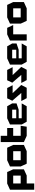

<svg xmlns="http://www.w3.org/2000/svg" viewBox="2066 -2796 930 5101"><g transform="rotate(-90 2530.5 -245.0)"><path d="M207 -359V-519H511L583 -360V-359ZM41 200V-158H42L207 0V200ZM174 0 41 -159V-160H417V0ZM41 -160V-444L206 -519H207V-160ZM417 0V-359H583V-75L418 0Z M825 -359V-519H1156L1231 -360V-359ZM733 0 659 -159V-160H1065V0ZM659 -160V-444L824 -519H825V-160ZM1065 0V-359H1231V-75L1066 0Z M1307 -359V-690H1473V-519L1308 -359ZM1308 -359 1473 -519H1680V-359ZM1472 0 1307 -75V-359H1473V0ZM1473 0V-160H1739V-159L1716 0Z M1848 0 1774 -132V-133H2334V-132L2259 0ZM1774 -133V-444L1939 -519H1940V-133ZM1940 -213V-278H2168V-214ZM1940 -386V-519H2259L2334 -387V-386ZM2168 -214V-386H2334V-270L2169 -214Z M2486 -374 2469 -519H2743L2817 -375V-374ZM2649 -101 2405 -383 2469 -519 2824 -145V-144ZM2473 0 2398 -143V-144H2824L2749 0Z M2966 -374 2949 -519H3223L3297 -375V-374ZM3129 -101 2885 -383 2949 -519 3304 -145V-144ZM2953 0 2878 -143V-144H3304L3229 0Z M3440 0 3366 -132V-133H3926V-132L3851 0ZM3366 -133V-444L3531 -519H3532V-133ZM3532 -213V-278H3760V-214ZM3532 -386V-519H3851L3926 -387V-386ZM3760 -214V-386H3926V-270L3761 -214Z M4004 0V-444L4169 -519H4170V0ZM4170 -359V-519H4341L4416 -360V-359Z M4620 -359V-519H4951L5026 -360V-359ZM4528 0 4454 -159V-160H4860V0ZM4454 -160V-444L4619 -519H4620V-160ZM4860 0V-359H5026V-75L4861 0Z"/></g></svg>

Font: Foldit
Style: Bold
Weight: 700
Version: Version 1.003